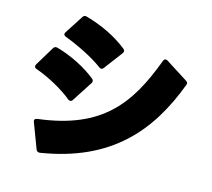

<svg xmlns="http://www.w3.org/2000/svg" viewBox="-116 -930 1232 1116"><g transform="rotate(15 500.0 -371.5)"><path d="M419 -523C423 -520 427 -518 431 -518C437 -518 442 -521 446 -527L529 -637C532 -641 534 -646 534 -650C534 -655 531 -660 526 -664C458 -718 372 -761 272 -789C262 -792 254 -789 248 -779L177 -669C175 -665 173 -662 173 -658C173 -652 178 -647 186 -644C265 -614 359 -568 419 -523ZM215 46C629 -20 821 -252 935 -557C938 -566 935 -573 925 -579L793 -663C789 -666 785 -667 781 -667C775 -667 770 -663 767 -655C662 -374 530 -186 148 -140C135 -138 129 -130 134 -118L191 33C195 43 203 48 215 46ZM293 -296C297 -292 302 -291 306 -291C311 -291 316 -294 320 -300L399 -422C402 -426 403 -430 403 -434C403 -439 401 -444 396 -448C333 -500 239 -547 155 -570C144 -573 136 -570 130 -560L60 -444C58 -440 57 -437 57 -434C57 -427 61 -422 70 -419C149 -391 237 -342 293 -296Z"/></g></svg>

Font: LINE Seed JP App_OTF ExtraBold
Style: Regular
Weight: 800
Designer: LINE & Fontrix & Fontworks
Version: Version 1.013